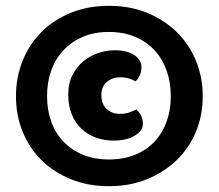

<svg xmlns="http://www.w3.org/2000/svg" viewBox="-20 -639 753 661"><path d="M35 -308Q35 -373 58 -430Q81 -487 123 -529Q165 -571 224 -595Q283 -619 355 -619Q427 -619 486 -595Q545 -571 588 -529Q631 -487 654.5 -430Q678 -373 678 -308Q678 -242 654.5 -185.5Q631 -129 588 -87.5Q545 -46 486 -22Q427 2 355 2Q283 2 224 -22Q165 -46 123 -87.5Q81 -129 58 -185.5Q35 -242 35 -308ZM355 -529Q305 -529 266 -512.5Q227 -496 199 -466.5Q171 -437 156.5 -396.5Q142 -356 142 -308Q142 -260 156.5 -220Q171 -180 199 -151Q227 -122 266 -106Q305 -90 355 -90Q405 -90 444.5 -106Q484 -122 511.5 -151Q539 -180 553.5 -220Q568 -260 568 -308Q568 -356 553.5 -396.5Q539 -437 511.5 -466.5Q484 -496 444.5 -512.5Q405 -529 355 -529ZM394 -373Q367 -373 348 -357Q329 -341 329 -312Q329 -281 347 -264Q365 -247 393 -247Q412 -247 425.5 -252Q439 -257 449 -262Q472 -242 472 -212Q472 -189 444 -172Q416 -155 371 -155Q338 -155 309.5 -165.5Q281 -176 260 -196Q239 -216 227 -245.5Q215 -275 215 -313Q215 -352 229.5 -380.5Q244 -409 267 -428Q290 -447 318.5 -456.5Q347 -466 375 -466Q417 -466 442 -449.5Q467 -433 467 -408Q467 -379 447 -359Q438 -364 424.5 -368.5Q411 -373 394 -373Z"/></svg>

Font: Baloo Bhai
Style: Regular
Weight: 400
Designer: Supriya Tembe, Noopur Datye and Ek Type
Foundry: Ek Type
Version: Version 1.443;PS 1.000;hotconv 16.6.51;makeotf.lib2.5.65220;